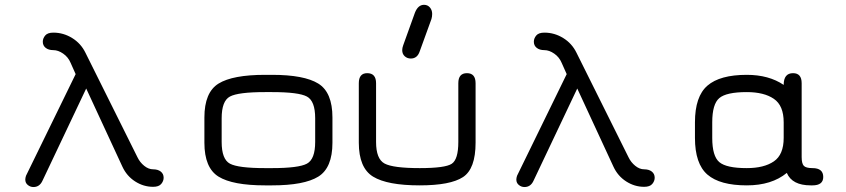

<svg xmlns="http://www.w3.org/2000/svg" viewBox="-20 -755 3444 782"><path d="M478.5 -76.2 331.1 -394.5 153.3 -19.5Q141.6 6.8 116.2 6.8Q103.5 6.8 93.3 -1.5Q83 -9.8 83 -23.4Q83 -30.3 85.9 -39.1L288.1 -453.1L267.6 -499Q257.8 -522.5 237.3 -536.6Q216.8 -550.8 197.3 -550.8Q177.7 -550.8 166 -560.1Q154.3 -569.3 154.3 -585Q154.3 -598.6 164.1 -610.4Q173.8 -622.1 197.3 -622.1Q238.3 -622.1 273.9 -600.1Q309.6 -578.1 328.1 -540L540 -114.3Q549.8 -93.8 567.4 -79.6Q585 -65.4 603.5 -65.4Q623 -65.4 634.8 -56.2Q646.5 -46.9 646.5 -31.2Q646.5 -17.6 636.7 -5.9Q627 5.9 603.5 5.9Q564.5 5.9 530.3 -16.1Q496.1 -38.1 478.5 -76.2Z M1087.9 0H1059.6Q927.7 0 870.1 -35.6Q812.5 -71.3 812.5 -173.8V-276.4Q812.5 -378.9 870.1 -414.6Q927.7 -450.2 1059.6 -450.2H1087.9Q1218.8 -450.2 1276.4 -414.6Q1334 -378.9 1334 -276.4V-173.8Q1334 -71.3 1276.4 -35.6Q1218.8 0 1087.9 0ZM1059.6 -70.3H1087.9Q1196.3 -70.3 1230 -88.4Q1263.7 -106.4 1263.7 -176.8V-273.4Q1263.7 -343.8 1230 -361.8Q1196.3 -379.9 1087.9 -379.9H1059.6Q950.2 -379.9 916.5 -361.8Q882.8 -343.8 882.8 -273.4V-176.8Q882.8 -106.4 916.5 -88.4Q950.2 -70.3 1059.6 -70.3Z M1707 -735.4Q1721.7 -735.4 1731 -724.6Q1740.2 -713.9 1740.2 -698.2Q1740.2 -687.5 1737.3 -677.7L1689.5 -545.9Q1679.7 -516.6 1653.3 -516.6Q1638.7 -516.6 1628.4 -525.9Q1618.2 -535.2 1618.2 -550.8Q1618.2 -559.6 1622.1 -570.3L1669.9 -703.1Q1682.6 -735.4 1707 -735.4ZM1689.5 0Q1557.6 0 1499.5 -35.6Q1441.4 -71.3 1441.4 -173.8V-416Q1441.4 -457 1475.6 -457Q1511.7 -457 1511.7 -416V-176.8Q1511.7 -107.4 1546.4 -88.9Q1581.1 -70.3 1689.5 -70.3Q1793 -70.3 1819.8 -87.9Q1846.7 -105.5 1846.7 -176.8V-416Q1846.7 -457 1881.8 -457Q1917 -457 1917 -416V-173.8Q1917 -67.4 1865.7 -33.7Q1814.5 0 1689.5 0Z M2478.5 -76.2 2331.1 -394.5 2153.3 -19.5Q2141.6 6.8 2116.2 6.8Q2103.5 6.8 2093.3 -1.5Q2083 -9.8 2083 -23.4Q2083 -30.3 2085.9 -39.1L2288.1 -453.1L2267.6 -499Q2257.8 -522.5 2237.3 -536.6Q2216.8 -550.8 2197.3 -550.8Q2177.7 -550.8 2166 -560.1Q2154.3 -569.3 2154.3 -585Q2154.3 -598.6 2164.1 -610.4Q2173.8 -622.1 2197.3 -622.1Q2238.3 -622.1 2273.9 -600.1Q2309.6 -578.1 2328.1 -540L2540 -114.3Q2549.8 -93.8 2567.4 -79.6Q2585 -65.4 2603.5 -65.4Q2623 -65.4 2634.8 -56.2Q2646.5 -46.9 2646.5 -31.2Q2646.5 -17.6 2636.7 -5.9Q2627 5.9 2603.5 5.9Q2564.5 5.9 2530.3 -16.1Q2496.1 -38.1 2478.5 -76.2Z M3289.1 0H3282.2Q3206.1 0 3184.6 -50.8Q3123 0 3021.5 0Q2912.1 0 2861.3 -43.9Q2810.5 -87.9 2810.5 -193.4V-256.8Q2810.5 -362.3 2861.3 -406.2Q2912.1 -450.2 3021.5 -450.2Q3111.3 -450.2 3171.9 -409.2Q3171.9 -457 3210 -457Q3245.1 -457 3245.1 -416V-115.2Q3245.1 -88.9 3253.9 -79.6Q3262.7 -70.3 3289.1 -70.3Q3333 -70.3 3333 -34.2Q3333 0 3289.1 0ZM3021.5 -379.9Q2938.5 -379.9 2909.7 -355.5Q2880.9 -331.1 2880.9 -256.8V-193.4Q2880.9 -119.1 2909.7 -94.7Q2938.5 -70.3 3021.5 -70.3Q3091.8 -70.3 3131.8 -97.7Q3171.9 -125 3171.9 -193.4V-256.8Q3171.9 -325.2 3131.8 -352.5Q3091.8 -379.9 3021.5 -379.9Z"/></svg>

Font: Jura
Style: DemiBold
Weight: 600
Version: Version 2.4